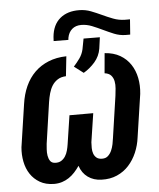

<svg xmlns="http://www.w3.org/2000/svg" viewBox="-53 -780 693 837"><g transform="rotate(-5 293.5 -361.5)"><path d="M418.9 -538.1Q458 -535.6 486.1 -519.3Q514.2 -502.9 531.5 -476.8Q548.8 -450.7 555.4 -417.5Q562 -384.3 558.1 -347.7L530.3 -160.6Q525.9 -125.5 512.5 -94Q499 -62.5 477.5 -38.8Q456.1 -15.1 425.8 -1.7Q395.5 11.7 357.4 10.3Q323.2 9.3 298.3 -8.5Q273.4 -26.4 262.7 -58.6Q252.4 -43.5 240.7 -30.8Q229 -18.1 215.1 -8.8Q201.2 0.5 185.1 5.6Q168.9 10.7 149.9 10.7Q113.8 10.3 88.1 -4.6Q62.5 -19.5 46.9 -43.2Q31.2 -66.9 25.1 -97.7Q19 -128.4 22 -160.6L49.8 -347.7Q55.7 -390.1 71.5 -425Q87.4 -460 112.8 -484.9Q138.2 -509.8 172.9 -523.9Q207.5 -538.1 251.5 -539.1L242.2 -452.6Q220.2 -451.7 205.6 -442.1Q190.9 -432.6 181.6 -418Q172.4 -403.3 167.2 -384.8Q162.1 -366.2 159.2 -347.7L132.8 -166Q131.8 -156.2 130.9 -142.1Q129.9 -127.9 132.1 -114.5Q134.3 -101.1 140.9 -91.3Q147.5 -81.5 162.1 -80.6Q178.2 -79.6 189.2 -86.4Q200.2 -93.3 207.3 -104.5Q214.4 -115.7 218 -129.4Q221.7 -143.1 223.6 -156.2L242.7 -281.7H346.7L327.6 -156.2Q326.7 -144 326.9 -130.6Q327.1 -117.2 331.1 -106.2Q335 -95.2 343.8 -87.9Q352.5 -80.6 368.7 -80.6Q384.3 -80.6 394 -89.6Q403.8 -98.6 409.7 -111.8Q415.5 -125 418.5 -139.6Q421.4 -154.3 422.9 -166L449.7 -348.6Q451.7 -363.8 453.1 -380.6Q454.6 -397.5 451.7 -412.4Q448.7 -427.2 439.5 -437.7Q430.2 -448.2 411.1 -450.7ZM542 -675.3 537.1 -608.9H516.6Q490.7 -609.4 467 -619.1Q443.4 -628.9 420.4 -639.9Q397.5 -650.9 374.5 -660.2Q351.6 -669.4 327.6 -669.4Q303.2 -669.4 287.6 -655.8Q272 -642.1 267.6 -618.7L266.6 -609.4L202.1 -609.9L203.1 -627.9Q208 -680.7 240.5 -708Q272.9 -735.4 326.2 -734.4Q352.1 -733.9 375.5 -724.9Q398.9 -715.8 421.9 -705.1Q444.8 -694.3 468.8 -685.1Q492.7 -675.8 519.5 -675.3ZM280.3 -491.2Q294.4 -506.8 306.9 -524.2Q319.3 -541.5 324.2 -563L333 -609.4L404.3 -608.9L397.5 -559.6Q392.1 -526.9 370.4 -501.7Q348.6 -476.6 320.8 -460.4Z"/></g></svg>

Font: Roboto Mono Medium
Style: Italic
Weight: 500
Designer: Google
Version: Version 2.000985; 2015; ttfautohint (v1.3)